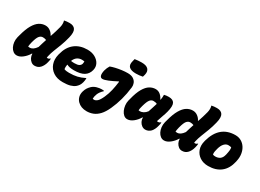

<svg xmlns="http://www.w3.org/2000/svg" viewBox="-32 -1646 3665 2708"><g transform="rotate(30 1800.0 -292.5)"><path d="M275 -559Q319 -559 354.5 -532Q390 -505 405 -471H411Q425 -513 438.5 -555Q452 -597 463 -642Q478 -702 463 -750Q502 -759 550 -759Q618 -759 644 -717Q670 -675 646 -579Q627 -501 601.5 -434.5Q576 -368 553.5 -311Q531 -254 520 -204Q518 -193 516.5 -186Q515 -179 515 -174Q519 -173 523 -173Q527 -173 530 -173Q550 -173 566 -190H572Q572 -180 569.5 -163.5Q567 -147 562 -128Q554 -95 540 -69Q526 -43 511 -27Q491 -6 468.5 2.5Q446 11 420 11Q390 11 365.5 -7.5Q341 -26 326 -56Q311 -86 311 -120H305Q271 -64 223 -26.5Q175 11 129 11Q97 11 71 -8.5Q45 -28 28.5 -61Q12 -94 7.5 -134.5Q3 -175 13 -217L23 -254Q53 -369 92 -435.5Q131 -502 177 -530.5Q223 -559 275 -559ZM208 -180Q215 -178 222 -177Q229 -176 236 -176Q290 -176 339 -247Q350 -284 360.5 -318Q371 -352 382 -385Q356 -396 325 -396Q293 -396 269 -368.5Q245 -341 224 -262L221 -251Q215 -229 212.5 -211.5Q210 -194 208 -180Z M958 -560Q1031 -560 1083.5 -530.5Q1136 -501 1160 -454.5Q1184 -408 1171 -355L1170 -350Q1152 -280 1095.5 -245.5Q1039 -211 933 -211Q896 -211 866.5 -217Q837 -223 820 -233H814Q811 -213 810 -194Q809 -175 813 -158Q832 -151 851.5 -148.5Q871 -146 893 -146Q968 -146 1023 -159Q1078 -172 1138 -202H1144Q1144 -166 1135 -133Q1126 -99 1111 -77Q1096 -55 1076 -38Q1045 -13 998.5 0Q952 13 880 13Q787 13 725 -28.5Q663 -70 639 -139Q615 -208 635 -290L639 -305Q670 -430 752.5 -495Q835 -560 958 -560ZM957 -397Q918 -397 885 -374.5Q852 -352 834 -305Q850 -303 863.5 -302Q877 -301 890 -301Q941 -301 965.5 -315Q990 -329 997 -354Q999 -366 1000 -375.5Q1001 -385 1001 -393Q985 -397 957 -397Z M1345 -510Q1379 -523 1424.5 -533.5Q1470 -544 1520 -550.5Q1570 -557 1615 -557Q1674 -557 1708 -534Q1742 -511 1754.5 -477.5Q1767 -444 1763 -412Q1750 -300 1722.5 -200.5Q1695 -101 1656 -16Q1618 68 1573.5 115Q1529 162 1479.5 181Q1430 200 1377 200Q1284 200 1228 144Q1200 116 1189 76Q1178 36 1191 -12Q1202 -50 1218 -75Q1234 -100 1259 -124Q1290 -152 1332 -164Q1374 -176 1413 -176Q1433 -176 1448 -173V-167Q1399 -121 1382 -77Q1365 -33 1365 2Q1377 7 1387 7Q1413 7 1440 -17Q1467 -41 1498 -110Q1527 -175 1542.5 -243Q1558 -311 1568 -390L1562 -392Q1486 -352 1429.5 -329Q1373 -306 1344 -306Q1313 -306 1303.5 -336.5Q1294 -367 1307 -423Q1320 -472 1345 -510ZM1598 -776Q1626 -780 1652 -782.5Q1678 -785 1709 -785Q1787 -785 1817.5 -751Q1848 -717 1834 -660L1823 -620Q1771 -608 1713 -608Q1637 -608 1603.5 -638.5Q1570 -669 1588 -736Z M2068 -559Q2112 -559 2145 -531.5Q2178 -504 2196 -464H2202Q2210 -513 2208 -547Q2241 -556 2284 -556Q2352 -556 2375 -513.5Q2398 -471 2371 -367Q2360 -324 2341.5 -275.5Q2323 -227 2308 -176Q2317 -173 2327 -173Q2347 -173 2366 -190H2372Q2372 -180 2369.5 -164.5Q2367 -149 2362 -132Q2354 -98 2340 -70.5Q2326 -43 2311 -27Q2273 11 2223 11Q2193 11 2167 -7.5Q2141 -26 2125.5 -56.5Q2110 -87 2111 -121H2106Q2071 -63 2023.5 -26Q1976 11 1929 11Q1897 11 1871.5 -11Q1846 -33 1830 -68.5Q1814 -104 1809.5 -145Q1805 -186 1814 -224L1823 -258Q1851 -372 1889.5 -438Q1928 -504 1973.5 -531.5Q2019 -559 2068 -559ZM2007 -179Q2018 -176 2030 -176Q2055 -176 2084 -191Q2113 -206 2137 -238Q2149 -277 2161.5 -313Q2174 -349 2184 -385Q2162 -398 2124 -398Q2093 -398 2069.5 -370Q2046 -342 2024 -264L2021 -253Q2008 -209 2007 -179Z M2675 -559Q2719 -559 2754.5 -532Q2790 -505 2805 -471H2811Q2825 -513 2838.5 -555Q2852 -597 2863 -642Q2878 -702 2863 -750Q2902 -759 2950 -759Q3018 -759 3044 -717Q3070 -675 3046 -579Q3027 -501 3001.5 -434.5Q2976 -368 2953.5 -311Q2931 -254 2920 -204Q2918 -193 2916.5 -186Q2915 -179 2915 -174Q2919 -173 2923 -173Q2927 -173 2930 -173Q2950 -173 2966 -190H2972Q2972 -180 2969.5 -163.5Q2967 -147 2962 -128Q2954 -95 2940 -69Q2926 -43 2911 -27Q2891 -6 2868.5 2.5Q2846 11 2820 11Q2790 11 2765.5 -7.5Q2741 -26 2726 -56Q2711 -86 2711 -120H2705Q2671 -64 2623 -26.5Q2575 11 2529 11Q2497 11 2471 -8.5Q2445 -28 2428.5 -61Q2412 -94 2407.5 -134.5Q2403 -175 2413 -217L2423 -254Q2453 -369 2492 -435.5Q2531 -502 2577 -530.5Q2623 -559 2675 -559ZM2608 -180Q2615 -178 2622 -177Q2629 -176 2636 -176Q2690 -176 2739 -247Q2750 -284 2760.5 -318Q2771 -352 2782 -385Q2756 -396 2725 -396Q2693 -396 2669 -368.5Q2645 -341 2624 -262L2621 -251Q2615 -229 2612.5 -211.5Q2610 -194 2608 -180Z M3368 -559Q3421 -559 3463 -535Q3505 -511 3532 -469Q3559 -427 3568 -371.5Q3577 -316 3563 -254L3560 -238Q3532 -114 3452 -51Q3372 12 3247 12Q3168 12 3111.5 -25.5Q3055 -63 3032.5 -125.5Q3010 -188 3030 -264L3033 -277Q3111 -559 3368 -559ZM3351 -386Q3315 -386 3285 -354Q3255 -322 3238 -257L3236 -246Q3220 -190 3229 -162Q3238 -159 3247 -157Q3256 -155 3268 -155Q3314 -155 3344.5 -177.5Q3375 -200 3387 -249L3390 -260Q3400 -305 3402.5 -332.5Q3405 -360 3400 -379Q3382 -386 3351 -386Z"/></g></svg>

Font: Recursive Mn Csl St Blk
Style: Italic
Weight: 900
Italic angle: -15°
Monospace: yes
Version: Version 1.079;hotconv 1.0.112;makeotfexe 2.5.65598; ttfautoh